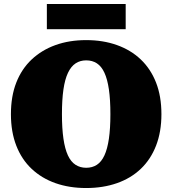

<svg xmlns="http://www.w3.org/2000/svg" viewBox="-20 -930 868 967"><path d="M414 17Q329 17 259.5 -7.5Q190 -32 139.5 -79.5Q89 -127 62 -196.5Q35 -266 35 -355Q35 -445 62 -514Q89 -583 139.5 -630.5Q190 -678 259.5 -703Q329 -728 414 -728Q499 -728 569 -703Q639 -678 689 -630.5Q739 -583 766 -514Q793 -445 793 -355Q793 -266 766 -196.5Q739 -127 689 -79.5Q639 -32 569 -7.5Q499 17 414 17ZM414 -85Q445 -85 468 -100Q491 -115 506 -147.5Q521 -180 528.5 -231.5Q536 -283 536 -355Q536 -428 528.5 -479.5Q521 -531 506 -563.5Q491 -596 468 -611Q445 -626 414 -626Q384 -626 361 -611Q338 -596 322.5 -563.5Q307 -531 299.5 -479.5Q292 -428 292 -355Q292 -283 299.5 -231.5Q307 -180 322 -147.5Q337 -115 360.5 -100Q384 -85 414 -85ZM216 -910H613V-783H216Z"/></svg>

Font: Roboto Serif 20pt Black
Style: Regular
Weight: 900
Version: Version 1.008